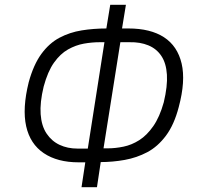

<svg xmlns="http://www.w3.org/2000/svg" viewBox="-20 -753 823 796"><path d="M318 23 336 -96 345 -80H306Q218 -80 161.5 -118Q105 -156 88.5 -229.5Q72 -303 99 -412Q119 -485 151.5 -529.5Q184 -574 226.5 -596.5Q269 -619 318.5 -627Q368 -635 423 -635H439L418 -617L437 -733H502L483 -617L473 -635H512Q604 -635 660 -598.5Q716 -562 733 -489.5Q750 -417 721 -309Q702 -236 668 -190.5Q634 -145 590.5 -122Q547 -99 497 -90Q447 -81 395 -81H379L400 -97L382 23ZM341 -118 416 -597 429 -578H394Q361 -578 327.5 -572Q294 -566 262 -548Q230 -530 204 -493.5Q178 -457 161 -394Q145 -328 148.5 -279.5Q152 -231 173 -199.5Q194 -168 227 -152.5Q260 -137 301 -137H358ZM406 -118 391 -138H427Q458 -138 492 -145Q526 -152 557.5 -172Q589 -192 615.5 -230Q642 -268 659 -329Q675 -396 672 -443.5Q669 -491 649 -521Q629 -551 595 -565Q561 -579 517 -578H462L482 -597Z"/></svg>

Font: Nunito Sans 7pt Condensed Light
Style: Italic
Weight: 300
Width: 3
Italic angle: -9°
Designer: Vernon Adams
Foundry: Vernon Adams
Version: Version 3.101;gftools[0.9.27]